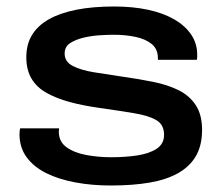

<svg xmlns="http://www.w3.org/2000/svg" viewBox="-20 -559 686 591"><path d="M321 12Q263 12 212 2.5Q161 -7 122.5 -26Q84 -45 62 -75Q40 -105 40 -146Q40 -151 40.5 -155.5Q41 -160 42 -164H162Q162 -163 161.5 -159.5Q161 -156 161 -154Q161 -123 184.5 -106Q208 -89 245 -82Q282 -75 323 -75Q365 -75 402 -80.5Q439 -86 462 -101Q485 -116 485 -144Q485 -175 461.5 -189Q438 -203 393 -210.5Q348 -218 285 -227Q235 -234 194.5 -245Q154 -256 123.5 -273Q93 -290 77 -317Q61 -344 61 -383Q61 -423 79 -452Q97 -481 131 -500Q165 -519 215 -529Q265 -539 331 -539Q389 -539 435.5 -529Q482 -519 516 -499.5Q550 -480 568.5 -452.5Q587 -425 587 -391Q587 -387 587 -383.5Q587 -380 586 -375H466V-380Q466 -408 447 -423.5Q428 -439 397 -445.5Q366 -452 330 -452Q313 -452 287.5 -450.5Q262 -449 237 -443Q212 -437 195.5 -426Q179 -415 179 -394Q179 -369 204 -356Q229 -343 269.5 -336.5Q310 -330 357 -323Q407 -316 451.5 -307Q496 -298 529.5 -281.5Q563 -265 582.5 -235.5Q602 -206 602 -159Q602 -112 583.5 -79.5Q565 -47 529 -26.5Q493 -6 441 3Q389 12 321 12Z"/></svg>

Font: Archivo Expanded Medium
Style: Regular
Weight: 500
Width: 7
Designer: Hector Gatti
Foundry: Omnibus-Type
Version: Version 2.001